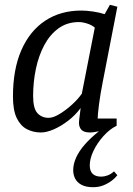

<svg xmlns="http://www.w3.org/2000/svg" viewBox="-20 -544 553 800"><path d="M368 236Q338 236 319.5 226Q301 216 293 200Q285 184 285 165Q285 140 297 113Q309 86 333 58.5Q357 31 392 3Q382 5 372.5 6.5Q363 8 355 8Q330 8 319.5 -3Q309 -14 309 -33Q309 -36 310 -46Q311 -56 313 -69.5Q315 -83 316 -94Q294 -64 264 -41Q234 -18 204 -5Q174 8 150 8Q119 8 92.5 -5.5Q66 -19 50 -51.5Q34 -84 34 -142Q34 -255 69 -335Q104 -415 168 -457.5Q232 -500 319 -500Q340 -500 367.5 -496Q395 -492 416 -485L438 -524L469 -516L408 -202Q398 -152 392.5 -109Q387 -66 387 -50H466V-20Q437 -6 411 23Q385 52 369.5 84.5Q354 117 354 145Q354 192 402 192Q414 192 428 187Q442 182 455 170L469 186Q461 197 446 208.5Q431 220 411.5 228Q392 236 368 236ZM183 -53Q202 -53 229 -69.5Q256 -86 281.5 -109.5Q307 -133 321 -154L375 -429Q362 -440 343 -446Q324 -452 308 -452Q260 -452 224 -426Q188 -400 164.5 -356Q141 -312 129.5 -257Q118 -202 118 -144Q118 -92 136 -72.5Q154 -53 183 -53Z"/></svg>

Font: Manuale
Style: Italic
Weight: 400
Italic angle: -11°
Designer: Eduardo Tunni / Pablo Cosgaya
Foundry: Eduardo Tunni / Pablo Cosgaya
Version: Version 1.002